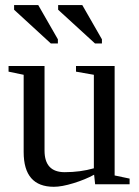

<svg xmlns="http://www.w3.org/2000/svg" viewBox="-20 -715 540 745"><path d="M152.8 -130.9Q152.8 -46.9 231 -46.9Q291.5 -46.9 344.2 -62V-424.8L274.9 -437V-459H424.8V-34.2L482.9 -22V0H349.1L345.2 -37.1Q310.5 -18.1 265.1 -4.2Q219.7 9.8 189 9.8Q71.8 9.8 71.8 -125V-424.8L13.2 -437V-459H152.8ZM348.6 -546.4 205.6 -677.2V-695.3H299.3L375.5 -562.5V-546.4ZM177.2 -546.4 34.7 -677.2V-695.3H128.4L204.6 -562.5V-546.4Z"/></svg>

Font: Tinos
Style: Regular
Weight: 400
Designer: Steve Matteson
Foundry: Monotype Imaging Inc.
Version: Version 1.23